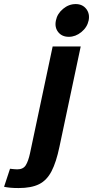

<svg xmlns="http://www.w3.org/2000/svg" viewBox="-167 -732 464 958"><path d="M176.3 -548.3Q142 -548.3 123.3 -572Q104.7 -595.7 112 -630Q118.7 -663.7 147.5 -687.7Q176.3 -711.7 210.7 -711.7Q244.3 -711.7 263.2 -687.7Q282 -663.7 275.3 -630Q268 -595.7 239 -572Q210 -548.3 176.3 -548.3ZM235.7 -500 129.7 0Q113.7 77 90.2 122.3Q66.7 167.7 28 187Q-10.7 206.3 -74 206.3Q-97 206.3 -114.8 204.7Q-132.7 203 -146.7 200L-117 110Q-106 111 -98 112Q-90 113 -81 113Q-51.3 113 -38.5 92.5Q-25.7 72 -17.3 33L95.7 -500Z"/></svg>

Font: Epunda Sans Light
Style: Italic
Weight: 300
Italic angle: -12.0243°
Designer: Simon Atzbach
Foundry: typofactur
Version: Version 2.204